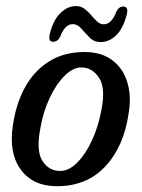

<svg xmlns="http://www.w3.org/2000/svg" viewBox="-20 -620 478 648"><path d="M265.5 -444.5Q321.5 -444.5 358 -417.5Q394.5 -390.5 409.2 -344Q424 -297.5 414.5 -239.5Q398.5 -126 335.8 -58.8Q273 8.5 172.5 8.5Q91 8.5 50 -47.8Q9 -104 23.5 -196.5Q33.5 -268.5 64 -324.5Q94.5 -380.5 145.2 -412.5Q196 -444.5 265.5 -444.5ZM183 -43Q213 -43 241.2 -71.8Q269.5 -100.5 291 -147.5Q312.5 -194.5 322.5 -250Q337 -324 313.8 -358.2Q290.5 -392.5 255 -392.5Q226 -392.5 197.2 -363.5Q168.5 -334.5 146.8 -287.5Q125 -240.5 116 -186Q101.5 -111 123.2 -77Q145 -43 183 -43ZM319.5 -478Q297.5 -478 282.5 -493.2Q267.5 -508.5 254.5 -523.5Q241.5 -538.5 226 -538.5Q199 -538.5 183 -496Q174.5 -479 159.5 -479Q141 -479 148.5 -507Q160 -553 184.2 -576.2Q208.5 -599.5 236 -599.5Q253 -599.5 265.2 -590.2Q277.5 -581 287.8 -568.8Q298 -556.5 308 -547.2Q318 -538 330 -538Q357 -538 373 -581.5Q381.5 -598 396.5 -598Q415 -598 407.5 -569.5Q395 -522.5 371.5 -500.2Q348 -478 319.5 -478Z"/></svg>

Font: Fraunces 144pt SuperSoft
Style: Italic
Weight: 400
Italic angle: -16°
Version: Version 1.000;[b76b70a41]